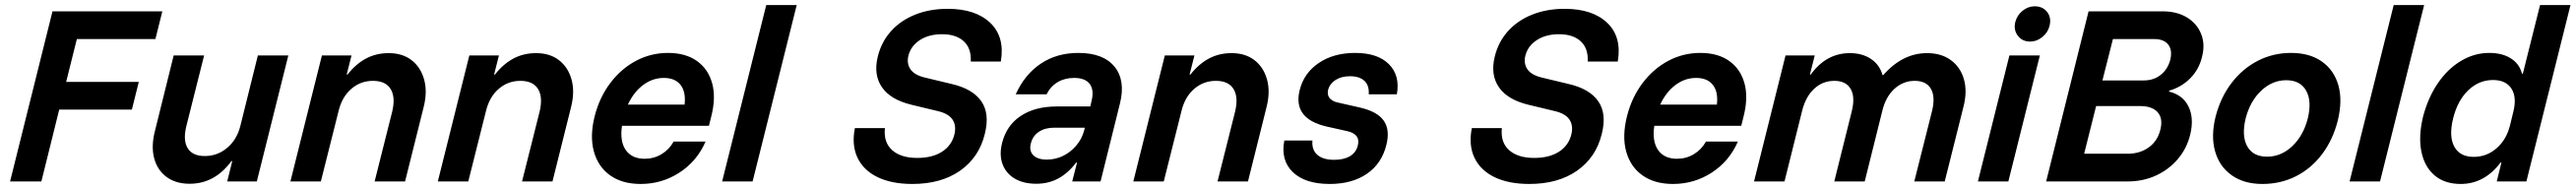

<svg xmlns="http://www.w3.org/2000/svg" viewBox="-20 -720 10221 750"><path d="M144.2 0H20L188.3 -675H624.2L596.7 -565H285L242.5 -395H530.8L503.3 -285H215Z M732.5 9.2Q677.5 9.2 640.8 -17.9Q604.2 -45 591.7 -92.5Q579.2 -140 595 -200.8L669.2 -500H790L719.2 -218.3Q705.8 -162.5 725 -131.7Q744.2 -100.8 792.5 -100.8Q843.3 -100.8 882.1 -133.8Q920.8 -166.7 934.2 -221.7L1003.3 -500H1124.2L999.2 0H881.7L901.7 -80.8H898.3Q832.5 9.2 732.5 9.2Z M1132.5 0 1257.5 -500H1375L1355.8 -424.2H1359.2Q1391.7 -465.8 1432.1 -487.5Q1472.5 -509.2 1522.5 -509.2Q1577.5 -509.2 1613.8 -480.8Q1650 -452.5 1663.3 -403.8Q1676.7 -355 1660.8 -293.3L1587.5 0H1466.7L1536.7 -278.3Q1550 -335 1530 -367.1Q1510 -399.2 1460 -399.2Q1410.8 -399.2 1373.8 -367.1Q1336.7 -335 1323.3 -278.3L1253.3 0Z M1717.5 0 1842.5 -500H1960L1940.8 -424.2H1944.2Q1976.7 -465.8 2017.1 -487.5Q2057.5 -509.2 2107.5 -509.2Q2162.5 -509.2 2198.8 -480.8Q2235 -452.5 2248.3 -403.8Q2261.7 -355 2245.8 -293.3L2172.5 0H2051.7L2121.7 -278.3Q2135 -335 2115 -367.1Q2095 -399.2 2045 -399.2Q1995.8 -399.2 1958.8 -367.1Q1921.7 -335 1908.3 -278.3L1838.3 0Z M2522.5 10Q2449.2 10 2401.2 -24.2Q2353.3 -58.3 2336.7 -119.2Q2320 -180 2340 -259.2Q2359.2 -334.2 2402.1 -390.8Q2445 -447.5 2504.2 -478.8Q2563.3 -510 2630.8 -510Q2700.8 -510 2745.8 -477.9Q2790.8 -445.8 2806.2 -389.2Q2821.7 -332.5 2802.5 -257.5L2793.3 -220.8H2448.3Q2439.2 -159.2 2463.3 -124.6Q2487.5 -90 2538.3 -90Q2575 -90 2605.4 -108.3Q2635.8 -126.7 2653.3 -158.3H2780Q2745.8 -80 2676.2 -35Q2606.7 10 2522.5 10ZM2471.7 -305H2696.7Q2702.5 -355 2680.8 -382.9Q2659.2 -410.8 2614.2 -410.8Q2570 -410.8 2532.5 -382.9Q2495 -355 2471.7 -305Z M2845.8 0 3020.8 -700H3141.7L2966.7 0Z M3600.8 10Q3518.3 10 3462.5 -17.1Q3406.7 -44.2 3382.9 -94.2Q3359.2 -144.2 3372.5 -211.7H3491.7Q3485.8 -155 3520.4 -124.2Q3555 -93.3 3620 -93.3Q3680 -93.3 3718.3 -117.9Q3756.7 -142.5 3767.5 -186.7Q3775.8 -221.7 3760 -245.4Q3744.2 -269.2 3701.7 -279.2L3597.5 -304.2Q3514.2 -324.2 3480 -373.8Q3445.8 -423.3 3463.3 -495Q3477.5 -553.3 3515.4 -595.8Q3553.3 -638.3 3611.2 -661.7Q3669.2 -685 3740.8 -685Q3851.7 -685 3910 -629.2Q3968.3 -573.3 3951.7 -475.8H3832.5Q3835 -528.3 3804.6 -556.2Q3774.2 -584.2 3718.3 -584.2Q3666.7 -584.2 3630.8 -561.2Q3595 -538.3 3585 -499.2Q3577.5 -468.3 3592.9 -445.4Q3608.3 -422.5 3649.2 -412.5L3756.7 -386.7Q3840 -367.5 3874.2 -318.3Q3908.3 -269.2 3888.3 -189.2Q3865.8 -95.8 3790.4 -42.9Q3715 10 3600.8 10Z M4092.5 9.2Q4040.8 9.2 4006.2 -11.7Q3971.7 -32.5 3958.3 -69.2Q3945 -105.8 3956.7 -152.5Q3974.2 -222.5 4030.8 -260Q4087.5 -297.5 4173.3 -297.5H4306.7L4311.7 -319.2Q4322.5 -362.5 4304.6 -386.7Q4286.7 -410.8 4242.5 -410.8Q4205.8 -410.8 4177.5 -394.2Q4149.2 -377.5 4133.3 -345.8H4010.8Q4046.7 -425 4110.4 -467.5Q4174.2 -510 4259.2 -510Q4358.3 -510 4402.9 -455.4Q4447.5 -400.8 4424.2 -308.3L4347.5 0H4235L4254.2 -75H4250.8Q4218.3 -32.5 4179.6 -11.7Q4140.8 9.2 4092.5 9.2ZM4134.2 -86.7Q4168.3 -86.7 4198.3 -101.2Q4228.3 -115.8 4250.8 -142.1Q4273.3 -168.3 4282.5 -202.5L4285 -213.3H4163.3Q4127.5 -213.3 4102.9 -197.1Q4078.3 -180.8 4070.8 -150.8Q4063.3 -121.7 4080.4 -104.2Q4097.5 -86.7 4134.2 -86.7Z M4477.5 0 4602.5 -500H4720L4700.8 -424.2H4704.2Q4736.7 -465.8 4777.1 -487.5Q4817.5 -509.2 4867.5 -509.2Q4922.5 -509.2 4958.8 -480.8Q4995 -452.5 5008.3 -403.8Q5021.7 -355 5005.8 -293.3L4932.5 0H4811.7L4881.7 -278.3Q4895 -335 4875 -367.1Q4855 -399.2 4805 -399.2Q4755.8 -399.2 4718.8 -367.1Q4681.7 -335 4668.3 -278.3L4598.3 0Z M5256.7 10Q5159.2 10 5110.4 -37.1Q5061.7 -84.2 5076.7 -162.5H5188.3Q5185 -125.8 5207.5 -105.8Q5230 -85.8 5274.2 -85.8Q5313.3 -85.8 5337.5 -100.4Q5361.7 -115 5368.3 -142.5Q5380 -186.7 5328.3 -199.2L5242.5 -218.3Q5110 -250 5137.5 -361.7Q5154.2 -430 5213.3 -470Q5272.5 -510 5357.5 -510Q5447.5 -510 5492.1 -465Q5536.7 -420 5523.3 -345.8H5411.7Q5414.2 -380.8 5394.6 -399.2Q5375 -417.5 5337.5 -417.5Q5303.3 -417.5 5280.4 -402.9Q5257.5 -388.3 5250.8 -365Q5245.8 -345 5255.8 -331.7Q5265.8 -318.3 5288.3 -313.3L5376.7 -293.3Q5445.8 -277.5 5471.2 -241.2Q5496.7 -205 5481.7 -145Q5463.3 -70.8 5404.6 -30.4Q5345.8 10 5256.7 10Z M6049.2 10Q5966.7 10 5910.8 -17.1Q5855 -44.2 5831.2 -94.2Q5807.5 -144.2 5820.8 -211.7H5940Q5934.2 -155 5968.8 -124.2Q6003.3 -93.3 6068.3 -93.3Q6128.3 -93.3 6166.7 -117.9Q6205 -142.5 6215.8 -186.7Q6224.2 -221.7 6208.3 -245.4Q6192.5 -269.2 6150 -279.2L6045.8 -304.2Q5962.5 -324.2 5928.3 -373.8Q5894.2 -423.3 5911.7 -495Q5925.8 -553.3 5963.8 -595.8Q6001.7 -638.3 6059.6 -661.7Q6117.5 -685 6189.2 -685Q6300 -685 6358.3 -629.2Q6416.7 -573.3 6400 -475.8H6280.8Q6283.3 -528.3 6252.9 -556.2Q6222.5 -584.2 6166.7 -584.2Q6115 -584.2 6079.2 -561.2Q6043.3 -538.3 6033.3 -499.2Q6025.8 -468.3 6041.2 -445.4Q6056.7 -422.5 6097.5 -412.5L6205 -386.7Q6288.3 -367.5 6322.5 -318.3Q6356.7 -269.2 6336.7 -189.2Q6314.2 -95.8 6238.8 -42.9Q6163.3 10 6049.2 10Z M6619.2 10Q6545.8 10 6497.9 -24.2Q6450 -58.3 6433.3 -119.2Q6416.7 -180 6436.7 -259.2Q6455.8 -334.2 6498.8 -390.8Q6541.7 -447.5 6600.8 -478.8Q6660 -510 6727.5 -510Q6797.5 -510 6842.5 -477.9Q6887.5 -445.8 6902.9 -389.2Q6918.3 -332.5 6899.2 -257.5L6890 -220.8H6545Q6535.8 -159.2 6560 -124.6Q6584.2 -90 6635 -90Q6671.7 -90 6702.1 -108.3Q6732.5 -126.7 6750 -158.3H6876.7Q6842.5 -80 6772.9 -35Q6703.3 10 6619.2 10ZM6568.3 -305H6793.3Q6799.2 -355 6777.5 -382.9Q6755.8 -410.8 6710.8 -410.8Q6666.7 -410.8 6629.2 -382.9Q6591.7 -355 6568.3 -305Z M6940.8 0 7065.8 -500H7181.7L7162.5 -424.2H7165.8Q7227.5 -509.2 7320.8 -509.2Q7370 -509.2 7404.6 -486.2Q7439.2 -463.3 7450.8 -421.7H7453.3Q7530 -509.2 7627.5 -509.2Q7684.2 -509.2 7722.1 -481.2Q7760 -453.3 7773.8 -405Q7787.5 -356.7 7771.7 -295.8L7697.5 0H7576.7L7647.5 -280.8Q7660.8 -336.7 7642.5 -367.9Q7624.2 -399.2 7578.3 -399.2Q7532.5 -399.2 7497.9 -367.5Q7463.3 -335.8 7450 -280.8L7380 0H7259.2L7329.2 -280.8Q7342.5 -336.7 7323.8 -367.9Q7305 -399.2 7259.2 -399.2Q7213.3 -399.2 7179.6 -367.9Q7145.8 -336.7 7131.7 -280.8L7061.7 0Z M7829.2 0 7954.2 -500H8075L7950 0ZM8036.7 -555Q8005 -555 7987.5 -578.3Q7970 -601.7 7977.5 -632.5Q7984.2 -659.2 8006.2 -677.1Q8028.3 -695 8054.2 -695Q8086.7 -695 8104.2 -672.1Q8121.7 -649.2 8113.3 -616.7Q8106.7 -590.8 8084.6 -572.9Q8062.5 -555 8036.7 -555Z M8100 0 8268.3 -675H8562.5Q8619.2 -675 8658.8 -650.8Q8698.3 -626.7 8715 -585.4Q8731.7 -544.2 8718.3 -493.3Q8706.7 -445 8672.5 -410Q8638.3 -375 8588.3 -360L8587.5 -356.7Q8642.5 -343.3 8665 -297.1Q8687.5 -250.8 8671.7 -185.8Q8658.3 -130.8 8622.5 -88.8Q8586.7 -46.7 8535.4 -23.3Q8484.2 0 8424.2 0ZM8250.8 -110H8423.3Q8472.5 -110 8507.5 -135.4Q8542.5 -160.8 8553.3 -205.8Q8564.2 -250 8542.5 -274.6Q8520.8 -299.2 8471.7 -299.2H8298.3ZM8323.3 -400.8H8487.5Q8526.7 -400.8 8554.6 -422.9Q8582.5 -445 8592.5 -482.5Q8601.7 -520.8 8584.6 -542.9Q8567.5 -565 8528.3 -565H8365Z M8958.3 10Q8885 10 8836.3 -24.6Q8787.5 -59.2 8770.4 -119.6Q8753.3 -180 8772.5 -257.5Q8792.5 -334.2 8835.8 -390.8Q8879.2 -447.5 8940 -478.8Q9000.8 -510 9071.7 -510Q9145.8 -510 9194.2 -475.8Q9242.5 -441.7 9259.6 -381.7Q9276.7 -321.7 9257.5 -242.5Q9238.3 -165.8 9195.4 -108.8Q9152.5 -51.7 9091.7 -20.8Q9030.8 10 8958.3 10ZM8976.7 -98.3Q9032.5 -98.3 9076.7 -140Q9120.8 -181.7 9138.3 -250Q9155 -319.2 9131.7 -360.4Q9108.3 -401.7 9052.5 -401.7Q8997.5 -401.7 8953.3 -360Q8909.2 -318.3 8891.7 -250Q8875 -180.8 8897.9 -139.6Q8920.8 -98.3 8976.7 -98.3Z M9304.2 0 9479.2 -700H9600L9425 0Z M9745 10Q9681.7 10 9641.7 -23.8Q9601.7 -57.5 9589.2 -117.9Q9576.7 -178.3 9595.8 -257.5Q9615.8 -333.3 9654.6 -390Q9693.3 -446.7 9746.2 -478.3Q9799.2 -510 9858.3 -510Q9910 -510 9944.2 -488.3Q9978.3 -466.7 9988.3 -427.5H9991.7L10060 -700H10180.8L10005.8 0H9888.3L9906.7 -75H9903.3Q9839.2 10 9745 10ZM9796.7 -97.5Q9848.3 -97.5 9887.5 -131.7Q9926.7 -165.8 9940.8 -222.5L9954.2 -277.5Q9968.3 -335 9946.2 -368.8Q9924.2 -402.5 9873.3 -402.5Q9817.5 -402.5 9775 -361.7Q9732.5 -320.8 9715 -250Q9697.5 -179.2 9719.6 -138.3Q9741.7 -97.5 9796.7 -97.5Z"/></svg>

Font: Funnel Sans SemiBold
Style: Italic
Weight: 600
Italic angle: -14.036°
Designer: NORD ID, Kristian Moeller
Foundry: Dicotype
Version: Version 1.000